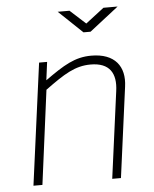

<svg xmlns="http://www.w3.org/2000/svg" viewBox="-52 -767 650 811"><g transform="rotate(-5 273.0 -361.5)"><path d="M417 -723 339 -663 273 -723H223L324 -627H354L477 -723ZM57 0H95L147 -399C229 -459 276 -489 342 -489C422 -489 451 -443 440 -367L391 0H428L479 -383C491 -468 448 -526 348 -526C278 -526 230 -496 150 -439L160 -516H126Z"/></g></svg>

Font: United Sans Thin
Style: Italic
Weight: 100
Italic angle: -8°
Designer: Pablo Impallari, Rodrigo Fuenzalida (Modified by Dan O. Williams)
Version: Version 1.000;PS 001.000;hotconv 1.0.88;makeotf.lib2.5.64775